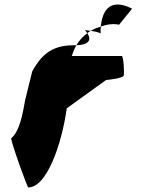

<svg xmlns="http://www.w3.org/2000/svg" viewBox="-20 -714 654 840"><path d="M29 -109C26 -98 102 114 104 106C184 106 250 -81 272 -240L444 -364C451 -364 519 -372 521 -383C525 -394 520 -469 513 -469H294C300 -487 306 -502 314 -516H301C200 -516 157 -466 121 -402L90 -276C79 -213 65 -138 29 -109ZM314 -516C385 -519 374 -551 362 -569C343 -555 327 -538 314 -516ZM352 -582C352 -582 356 -576 362 -569C367 -573 371 -576 377 -579C365 -581 357 -582 352 -582ZM377 -579C396 -576 419 -572 420 -566C420 -578 420 -588 421 -598C405 -593 390 -587 377 -579ZM420 -564V-566ZM421 -598C450 -608 475 -611 501 -606L558 -676C487 -712 431 -699 421 -598Z"/></svg>

Font: Ampere
Style: SuExt
Weight: 400
Version: Version 1